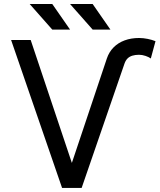

<svg xmlns="http://www.w3.org/2000/svg" viewBox="-20 -918 782 938"><path d="M588.4 -607.9Q593.8 -623 603 -632.3Q612.3 -641.6 626.5 -646Q640.6 -650.4 659.2 -650.4Q674.8 -650.4 691.2 -644.8Q707.5 -639.2 716.8 -632.3L739.7 -716.8Q723.1 -723.6 701.4 -728Q679.7 -732.4 659.2 -732.4Q620.6 -732.4 588.9 -720.7Q557.1 -709 534.9 -686.5Q512.7 -664.1 502 -632.3L331.1 -122.1L129.9 -722.7H34.2L283.2 0H378.9ZM235.4 -773.4 125 -898.4H235.4L322.3 -773.4ZM432.6 -773.4 322.3 -898.4H432.6L519.5 -773.4Z"/></svg>

Font: Giphurs
Style: Regular
Weight: 400
Version: Version 2.010